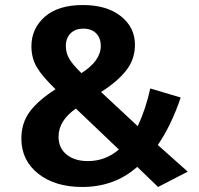

<svg xmlns="http://www.w3.org/2000/svg" viewBox="-20 -728 793 764"><path d="M310 -708Q405 -708 461 -663.5Q517 -619 517 -550Q517 -492 482 -447.5Q447 -403 382 -362L528 -226Q560 -294 578 -376L699 -340Q662 -230 608 -151L727 -45L609 16L526 -64Q436 16 307 16Q199 16 132 -37Q65 -90 65 -177Q65 -238 98 -283Q131 -328 201 -373Q148 -424 126.5 -460.5Q105 -497 105 -544Q105 -614 158 -661Q211 -708 310 -708ZM312 -614Q279 -614 260.5 -595Q242 -576 242 -545Q242 -517 256 -493.5Q270 -470 304 -437Q381 -486 381 -545Q381 -577 362.5 -595.5Q344 -614 312 -614ZM282 -296Q213 -248 213 -184Q213 -139 245 -113Q277 -87 330 -87Q399 -87 453 -133Z"/></svg>

Font: FiraGO SemiBold
Style: Regular
Weight: 600
Designer: bBox Type
Foundry: bBox Type GmbH
Version: Version 1.001;PS 001.001;hotconv 1.0.88;makeotf.lib2.5.64775